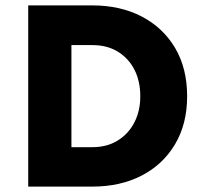

<svg xmlns="http://www.w3.org/2000/svg" viewBox="-20 -691 754 711"><path d="M84.5 -671H322Q425.5 -671 504.5 -630Q583.5 -589 628.2 -513.8Q673 -438.5 673 -334.5Q673 -232 628.2 -156.8Q583.5 -81.5 504.5 -40.8Q425.5 0 322 0H84.5ZM244.5 -524V-146H322Q376.5 -146 416.2 -170.8Q456 -195.5 477.8 -238Q499.5 -280.5 499.5 -334.5Q499.5 -390.5 477.8 -433Q456 -475.5 416.2 -499.8Q376.5 -524 322 -524Z"/></svg>

Font: Karla ExtraBold
Style: Regular
Weight: 800
Designer: Jonathan Pinhorn
Version: Version 2.001